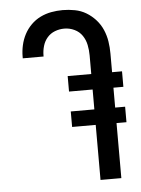

<svg xmlns="http://www.w3.org/2000/svg" viewBox="-53 -785 606 827"><g transform="rotate(-5 250.0 -371.5)"><path d="M348 0V-238H246V-305H348V-391H246V-458H348V-539Q348 -561 343.5 -583.5Q339 -606 326.5 -624.5Q314 -643 293 -653Q272 -663 249 -663Q228 -663 208.5 -655.5Q189 -648 175.5 -632.5Q162 -617 156 -596.5Q150 -576 150 -555V-551H60V-558Q60 -583 65.5 -607.5Q71 -632 82.5 -654Q94 -676 112 -694Q130 -712 152.5 -723Q175 -734 199.5 -738.5Q224 -743 249 -743Q275 -743 301.5 -738Q328 -733 350.5 -719.5Q373 -706 391 -686Q409 -666 419.5 -641.5Q430 -617 434 -591Q438 -565 438 -539V-458H481V-391H438V-305H481V-238H438V0Z"/></g></svg>

Font: Iosevka Medium
Style: Regular
Weight: 500
Monospace: yes
Designer: Belleve Invis
Foundry: Belleve Invis
Version: Version 32.5.0; ttfautohint (v1.8.4)